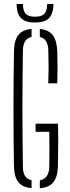

<svg xmlns="http://www.w3.org/2000/svg" viewBox="-20 -952 354 976"><path d="M140.5 4.5Q93.5 0 72.8 -26.8Q52 -53.5 51 -108.5Q48.5 -259 48.5 -399.5Q48.5 -540 51 -690.5Q52 -746.5 72.8 -773.5Q93.5 -800.5 140.5 -805V-764Q98 -755.5 96.5 -697.5Q94 -542.5 94 -400.2Q94 -258 96.5 -103Q96.5 -44.5 140.5 -36ZM225.5 -528.5Q228.5 -613 225.5 -697.5Q223.5 -755.5 182.5 -764V-805Q227 -800.5 248 -773.5Q269 -746.5 271 -692Q274 -610 271 -528.5ZM182.5 5V-35.5Q228.5 -43.5 230.5 -103Q232 -192.5 230.5 -282H161V-323.5H275Q276 -287 276 -235.8Q276 -184.5 274.5 -108.5Q273 -53 251.5 -26Q230 1 182.5 5ZM158 -837.5Q109.5 -837.5 87.5 -859.2Q65.5 -881 64 -931.5H96.5Q97 -896 110.8 -881.5Q124.5 -867 158 -867Q191.5 -867 205.2 -881.5Q219 -896 220 -931.5H252Q250.5 -881 228.5 -859.2Q206.5 -837.5 158 -837.5Z"/></svg>

Font: Big Shoulders Stencil Display Light
Style: Regular
Weight: 300
Designer: Patric King
Foundry: XO Type Co
Version: Version 1.000